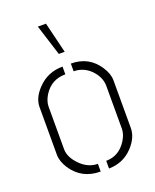

<svg xmlns="http://www.w3.org/2000/svg" viewBox="-135 -790 699 868"><g transform="rotate(-20 215.0 -355.5)"><path d="M154.3 -711.9H193.4L229.5 -563.5H201.2ZM37.1 -137.7V-367.2Q37.1 -412.1 78.1 -454.1Q126 -503.9 197.3 -503.9V-466.8Q128.9 -466.8 92.8 -408.2Q76.2 -380.9 76.2 -354.5V-150.4Q76.2 -111.3 114.3 -73.2Q151.4 -36.1 197.3 -36.1V1Q107.4 1 59.6 -71.3Q37.1 -106.4 37.1 -137.7ZM237.3 1V-36.1Q299.8 -36.1 335.9 -93.8Q353.5 -122.1 353.5 -148.4V-354.5Q353.5 -397.5 316.4 -434.6Q282.2 -466.8 237.3 -466.8V-503.9Q324.2 -503.9 370.1 -432.6Q392.6 -398.4 392.6 -367.2V-137.7Q392.6 -91.8 352.5 -48.8Q306.6 0 237.3 1Z"/></g></svg>

Font: Post No Bills Jaffna Light
Style: Regular
Weight: 300
Designer: Kosala Senevirathne, Siva Puranthara, Lasantha Premarathna, Tharique Azeez
Foundry: Mooniak
Version: Version 1.220 ; ttfautohint (v1.6)